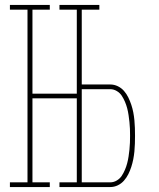

<svg xmlns="http://www.w3.org/2000/svg" viewBox="-20 -755 640 775"><path d="M220 -716V-735H381V-716ZM20 0V-19H91V-716H20V-735H181V-716H111V-377H300V-358H111V-19H181V0ZM220 0V-19H381V0ZM290 0V-735H310V-414H425Q441 -414 455.5 -407Q470 -400 480.5 -388Q491 -376 498 -361.5Q505 -347 510 -332Q515 -317 518 -301.5Q521 -286 522.5 -270Q524 -254 524.5 -238.5Q525 -223 525 -207Q525 -191 524.5 -175Q524 -159 522.5 -143.5Q521 -128 518 -112.5Q515 -97 510 -81.5Q505 -66 498 -52Q491 -38 480.5 -26Q470 -14 455.5 -7Q441 0 425 0ZM310 -19H425Q439 -19 451.5 -26.5Q464 -34 471.5 -45.5Q479 -57 484.5 -70Q490 -83 493.5 -96.5Q497 -110 499 -123.5Q501 -137 502.5 -151Q504 -165 504.5 -179Q505 -193 505 -207Q505 -221 504.5 -235Q504 -249 502.5 -262.5Q501 -276 499 -290Q497 -304 493.5 -317.5Q490 -331 484.5 -344Q479 -357 471.5 -368.5Q464 -380 451.5 -387.5Q439 -395 425 -395H310Z"/></svg>

Font: Iosevka Curly Slab ThEx
Style: Regular
Weight: 100
Width: 7
Monospace: yes
Designer: Belleve Invis
Foundry: Belleve Invis
Version: Version 11.1.0; ttfautohint (v1.8.3)